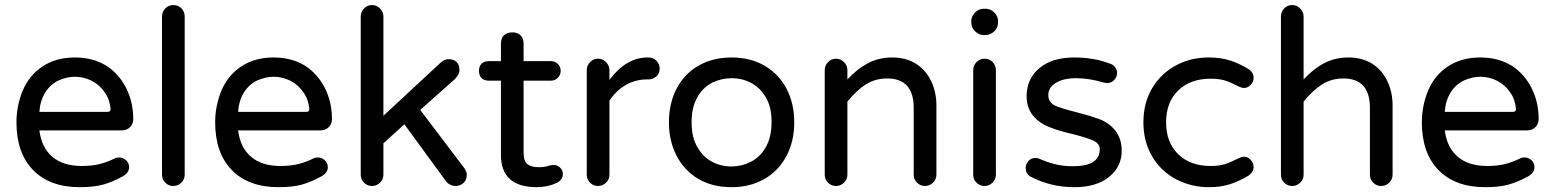

<svg xmlns="http://www.w3.org/2000/svg" viewBox="-20 -739 6222 769"><path d="M45.9 -249Q45.9 -315.4 71.3 -377Q97.7 -438.5 151.4 -473.6Q205.1 -508.8 280.3 -508.8Q352.5 -508.8 406.2 -475.6Q457 -442.4 485.4 -386.2Q513.7 -330.1 513.7 -261.7Q513.7 -243.2 501 -230Q488.3 -216.8 467.8 -216.8H137.7Q146.5 -147.5 189.9 -110.8Q233.4 -74.2 307.6 -74.2Q346.7 -74.2 377.4 -81.5Q408.2 -88.9 439.5 -104.5Q446.3 -108.4 457 -108.4Q472.7 -108.4 484.9 -97.2Q497.1 -85.9 497.1 -69.3Q497.1 -46.9 470.7 -32.2Q429.7 -9.8 392.6 0.5Q355.5 10.7 299.8 10.7Q179.7 10.7 112.8 -57.6Q45.9 -126 45.9 -249ZM422.9 -303.7Q418.9 -342.8 399.4 -369.1Q377.9 -400.4 346.2 -416Q314.5 -431.6 280.3 -431.6Q249 -431.6 214.8 -417Q180.7 -400.4 160.6 -367.7Q140.6 -335 137.7 -291H411.1Q423.8 -291 422.9 -303.7Z M628.9 -39.1V-672.9Q628.9 -691.4 642.1 -705.1Q655.3 -718.8 673.8 -718.8Q693.4 -718.8 706.5 -705.6Q719.7 -692.4 719.7 -672.9V-39.1Q719.7 -20.5 706.1 -7.3Q692.4 5.9 673.8 5.9Q655.3 5.9 642.1 -7.3Q628.9 -20.5 628.9 -39.1Z M841.8 -249Q841.8 -315.4 867.2 -377Q893.6 -438.5 947.3 -473.6Q1001 -508.8 1076.2 -508.8Q1148.4 -508.8 1202.1 -475.6Q1252.9 -442.4 1281.2 -386.2Q1309.6 -330.1 1309.6 -261.7Q1309.6 -243.2 1296.9 -230Q1284.2 -216.8 1263.7 -216.8H933.6Q942.4 -147.5 985.8 -110.8Q1029.3 -74.2 1103.5 -74.2Q1142.6 -74.2 1173.3 -81.5Q1204.1 -88.9 1235.4 -104.5Q1242.2 -108.4 1252.9 -108.4Q1268.6 -108.4 1280.8 -97.2Q1293 -85.9 1293 -69.3Q1293 -46.9 1266.6 -32.2Q1225.6 -9.8 1188.5 0.5Q1151.4 10.7 1095.7 10.7Q975.6 10.7 908.7 -57.6Q841.8 -126 841.8 -249ZM1218.8 -303.7Q1214.8 -342.8 1195.3 -369.1Q1173.8 -400.4 1142.1 -416Q1110.4 -431.6 1076.2 -431.6Q1044.9 -431.6 1010.7 -417Q976.6 -400.4 956.5 -367.7Q936.5 -335 933.6 -291H1207Q1219.7 -291 1218.8 -303.7Z M1424.8 -39.1V-672.9Q1424.8 -691.4 1438 -705.1Q1451.2 -718.8 1469.7 -718.8Q1488.3 -718.8 1502 -705.1Q1515.6 -691.4 1515.6 -672.9V-275.4L1746.1 -489.3Q1761.7 -502 1776.4 -502Q1797.9 -502 1809.1 -490.2Q1820.3 -478.5 1820.3 -458Q1820.3 -442.4 1803.7 -423.8L1663.1 -298.8L1839.8 -65.4Q1849.6 -50.8 1849.6 -38.1Q1849.6 -18.6 1836.4 -6.3Q1823.2 5.9 1803.7 5.9Q1793.9 5.9 1783.7 1Q1773.4 -3.9 1766.6 -12.7L1599.6 -241.2L1515.6 -165V-39.1Q1515.6 -20.5 1502 -7.3Q1488.3 5.9 1469.7 5.9Q1451.2 5.9 1438 -7.3Q1424.8 -20.5 1424.8 -39.1Z M2234.4 -42Q2234.4 -19.5 2210.9 -6.8Q2172.9 10.7 2129.9 10.7Q1986.3 10.7 1986.3 -119.1V-416H1937.5Q1918.9 -416 1908.7 -426.3Q1898.4 -436.5 1898.4 -455.1Q1898.4 -473.6 1908.7 -483.9Q1918.9 -494.1 1937.5 -494.1H1986.3V-563.5Q1986.3 -585.9 1998.5 -597.7Q2010.7 -609.4 2032.2 -609.4Q2053.7 -609.4 2065.4 -597.2Q2077.1 -585 2077.1 -563.5V-494.1H2186.5Q2203.1 -494.1 2214.4 -482.9Q2225.6 -471.7 2225.6 -455.1Q2225.6 -439.5 2214.4 -427.7Q2203.1 -416 2186.5 -416H2077.1V-127Q2077.1 -92.8 2092.8 -81.1Q2108.4 -69.3 2139.6 -69.3Q2160.2 -69.3 2178.7 -75.2Q2180.7 -75.2 2181.6 -76.2Q2191.4 -78.1 2198.2 -78.1Q2212.9 -78.1 2223.6 -67.4Q2234.4 -56.6 2234.4 -42Z M2330.1 -39.1V-458Q2330.1 -476.6 2343.3 -490.2Q2356.4 -503.9 2375 -503.9Q2393.6 -503.9 2407.2 -490.2Q2420.9 -476.6 2420.9 -458V-418.9Q2488.3 -508.8 2573.2 -508.8H2578.1Q2596.7 -508.8 2609.4 -495.6Q2622.1 -482.4 2622.1 -463.9Q2622.1 -445.3 2608.9 -433.1Q2595.7 -420.9 2576.2 -420.9H2571.3Q2525.4 -420.9 2486.8 -398.9Q2448.2 -377 2420.9 -335.9V-39.1Q2420.9 -20.5 2407.2 -7.3Q2393.6 5.9 2375 5.9Q2356.4 5.9 2343.3 -7.3Q2330.1 -20.5 2330.1 -39.1Z M2778.3 -21.5Q2721.7 -54.7 2690.4 -114.3Q2659.2 -173.8 2659.2 -249Q2659.2 -325.2 2690.4 -384.8Q2721.7 -444.3 2778.8 -476.6Q2835.9 -508.8 2910.2 -508.8Q2984.4 -508.8 3041 -476.6Q3098.6 -443.4 3129.9 -384.3Q3161.1 -325.2 3161.1 -249Q3161.1 -172.9 3129.9 -114.3Q3097.7 -53.7 3040.5 -21.5Q2983.4 10.7 2910.2 10.7Q2835 10.7 2778.3 -21.5ZM2987.3 -90.8Q3025.4 -110.4 3047.9 -150.9Q3070.3 -191.4 3070.3 -250Q3070.3 -311.5 3046.9 -349.6Q3025.4 -386.7 2989.7 -406.2Q2954.1 -425.8 2910.2 -425.8Q2870.1 -425.8 2833 -408.2Q2794.9 -388.7 2772.5 -348.6Q2750 -308.6 2750 -250Q2750 -187.5 2773.4 -149.4Q2794.9 -111.3 2830.6 -91.8Q2866.2 -72.3 2910.2 -72.3Q2950.2 -72.3 2987.3 -90.8Z M3283.2 -39.1V-458Q3283.2 -476.6 3296.4 -490.2Q3309.6 -503.9 3328.1 -503.9Q3346.7 -503.9 3360.4 -490.2Q3374 -476.6 3374 -458V-420.9Q3414.1 -463.9 3457 -486.3Q3500 -508.8 3554.7 -508.8Q3608.4 -508.8 3649.4 -483.4Q3688.5 -458 3709.5 -414.1Q3730.5 -370.1 3730.5 -316.4V-39.1Q3730.5 -20.5 3716.8 -7.3Q3703.1 5.9 3684.6 5.9Q3666 5.9 3652.8 -7.3Q3639.6 -20.5 3639.6 -39.1V-306.6Q3639.6 -424.8 3533.2 -424.8Q3486.3 -424.8 3448.7 -401.4Q3411.1 -377.9 3374 -332V-39.1Q3374 -20.5 3360.4 -7.3Q3346.7 5.9 3328.1 5.9Q3309.6 5.9 3296.4 -7.3Q3283.2 -20.5 3283.2 -39.1Z M3870.1 -649.4V-653.3Q3870.1 -673.8 3885.3 -689Q3900.4 -704.1 3920.9 -704.1H3926.8Q3947.3 -704.1 3962.4 -689Q3977.5 -673.8 3977.5 -653.3V-649.4Q3977.5 -628.9 3962.4 -613.8Q3947.3 -598.6 3926.8 -598.6H3920.9Q3900.4 -598.6 3885.3 -613.8Q3870.1 -628.9 3870.1 -649.4ZM3877.9 -39.1V-458Q3877.9 -476.6 3891.1 -490.2Q3904.3 -503.9 3922.9 -503.9Q3942.4 -503.9 3955.6 -490.7Q3968.8 -477.5 3968.8 -458V-39.1Q3968.8 -20.5 3955.1 -7.3Q3941.4 5.9 3922.9 5.9Q3904.3 5.9 3891.1 -7.3Q3877.9 -20.5 3877.9 -39.1Z M4104.5 -33.2Q4087.9 -44.9 4087.9 -66.4Q4087.9 -82 4099.1 -94.2Q4110.4 -106.4 4127 -106.4Q4136.7 -106.4 4144.5 -102.5Q4177.7 -87.9 4209 -80.6Q4240.2 -73.2 4277.3 -73.2Q4384.8 -73.2 4384.8 -141.6Q4384.8 -163.1 4361.3 -174.8Q4336.9 -186.5 4279.3 -201.2Q4222.7 -213.9 4184.6 -229.5Q4142.6 -245.1 4117.2 -276.4Q4091.8 -307.6 4091.8 -353.5Q4091.8 -422.9 4142.6 -465.8Q4193.4 -508.8 4283.2 -508.8Q4361.3 -508.8 4424.8 -484.4Q4438.5 -480.5 4446.3 -469.7Q4454.1 -459 4454.1 -446.3Q4454.1 -430.7 4442.4 -418.5Q4430.7 -406.2 4414.1 -406.2L4401.4 -408.2Q4342.8 -425.8 4290 -425.8Q4239.3 -425.8 4209 -407.2Q4178.7 -388.7 4178.7 -358.4Q4178.7 -330.1 4205.1 -316.4Q4233.4 -303.7 4290 -290Q4342.8 -276.4 4383.8 -261.7Q4423.8 -246.1 4448.2 -214.4Q4472.7 -182.6 4472.7 -134.8Q4472.7 -71.3 4421.9 -30.3Q4371.1 10.7 4283.2 10.7Q4186.5 10.7 4104.5 -33.2Z M4691.4 -20.5Q4629.9 -52.7 4594.7 -112.3Q4559.6 -171.9 4559.6 -249Q4559.6 -328.1 4595.7 -387.7Q4630.9 -445.3 4689.9 -477.1Q4749 -508.8 4821.3 -508.8Q4870.1 -508.8 4907.2 -496.6Q4944.3 -484.4 4981.4 -461.9Q5001 -448.2 5001 -426.8Q5001 -412.1 4989.3 -399.4Q4977.5 -386.7 4962.9 -386.7Q4953.1 -386.7 4941.4 -392.6Q4907.2 -410.2 4884.8 -417Q4862.3 -423.8 4829.1 -423.8Q4747.1 -423.8 4698.7 -376.5Q4650.4 -329.1 4650.4 -249Q4650.4 -168.9 4698.7 -121.6Q4747.1 -74.2 4829.1 -74.2Q4862.3 -74.2 4884.8 -81.1Q4907.2 -87.9 4941.4 -105.5Q4953.1 -111.3 4962.9 -111.3Q4977.5 -111.3 4989.3 -98.6Q5001 -85.9 5001 -71.3Q5001 -49.8 4981.4 -36.1Q4944.3 -13.7 4907.2 -1.5Q4870.1 10.7 4821.3 10.7Q4752 10.7 4691.4 -20.5Z M5110.4 -39.1V-672.9Q5110.4 -691.4 5123.5 -705.1Q5136.7 -718.8 5155.3 -718.8Q5173.8 -718.8 5187.5 -705.1Q5201.2 -691.4 5201.2 -672.9V-420.9Q5241.2 -463.9 5284.2 -486.3Q5327.1 -508.8 5381.8 -508.8Q5435.5 -508.8 5476.6 -483.4Q5515.6 -458 5536.6 -414.1Q5557.6 -370.1 5557.6 -316.4V-39.1Q5557.6 -20.5 5543.9 -7.3Q5530.3 5.9 5511.7 5.9Q5493.2 5.9 5480 -7.3Q5466.8 -20.5 5466.8 -39.1V-306.6Q5466.8 -424.8 5360.4 -424.8Q5313.5 -424.8 5275.9 -401.4Q5238.3 -377.9 5201.2 -332V-39.1Q5201.2 -20.5 5187.5 -7.3Q5173.8 5.9 5155.3 5.9Q5136.7 5.9 5123.5 -7.3Q5110.4 -20.5 5110.4 -39.1Z M5674.8 -249Q5674.8 -315.4 5700.2 -377Q5726.6 -438.5 5780.3 -473.6Q5834 -508.8 5909.2 -508.8Q5981.4 -508.8 6035.2 -475.6Q6085.9 -442.4 6114.3 -386.2Q6142.6 -330.1 6142.6 -261.7Q6142.6 -243.2 6129.9 -230Q6117.2 -216.8 6096.7 -216.8H5766.6Q5775.4 -147.5 5818.8 -110.8Q5862.3 -74.2 5936.5 -74.2Q5975.6 -74.2 6006.3 -81.5Q6037.1 -88.9 6068.4 -104.5Q6075.2 -108.4 6085.9 -108.4Q6101.6 -108.4 6113.8 -97.2Q6126 -85.9 6126 -69.3Q6126 -46.9 6099.6 -32.2Q6058.6 -9.8 6021.5 0.5Q5984.4 10.7 5928.7 10.7Q5808.6 10.7 5741.7 -57.6Q5674.8 -126 5674.8 -249ZM6051.8 -303.7Q6047.9 -342.8 6028.3 -369.1Q6006.8 -400.4 5975.1 -416Q5943.4 -431.6 5909.2 -431.6Q5877.9 -431.6 5843.8 -417Q5809.6 -400.4 5789.6 -367.7Q5769.5 -335 5766.6 -291H6040Q6052.7 -291 6051.8 -303.7Z"/></svg>

Font: jf-openhuninn-1.1
Style: Regular
Weight: 400
Designer: [Kosugi Maru]
      Designed by Motoya company      

      [Varela Round]
      Joe Prince(Latin component); Avraham Co
Foundry: justfont CO.,LTD.
Version: 1.1